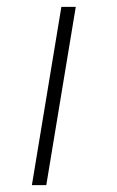

<svg xmlns="http://www.w3.org/2000/svg" viewBox="-20 -540 340 560"><path d="M73 0 159 -520H201L115 0Z"/></svg>

Font: Iosevka Aile Extralight
Style: Italic
Weight: 200
Italic angle: -9°
Designer: Belleve Invis
Foundry: Belleve Invis
Version: Version 31.1.0; ttfautohint (v1.8.4)